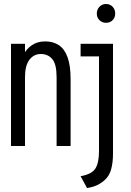

<svg xmlns="http://www.w3.org/2000/svg" viewBox="-20 -730 656 960"><path d="M415 210 383 151Q439.5 141 457.2 112.2Q475 83.5 475 25V-448H383V-511H545V39Q545 81.5 536.2 114.8Q527.5 148 505 169Q487.5 185 466 195.5Q444.5 206 415 210ZM510 -616Q490.5 -616 477.2 -629.2Q464 -642.5 464 -662Q464 -682.5 477.2 -696.2Q490.5 -710 510 -710Q530.5 -710 543.2 -696.2Q556 -682.5 556 -662Q556 -642.5 543.2 -629.2Q530.5 -616 510 -616ZM35 0V-511H105V-454L98 -456Q109.5 -482.5 137.5 -502.8Q165.5 -523 206 -523Q246 -523 274.5 -504Q303 -485 318 -443.2Q333 -401.5 333 -334V0H263V-344Q263 -409.5 241.2 -434.8Q219.5 -460 184 -460Q149 -460 127 -431Q105 -402 105 -344V0Z"/></svg>

Font: Overpass Mono Light Light
Style: Regular
Weight: 300
Monospace: yes
Version: Version 4.000